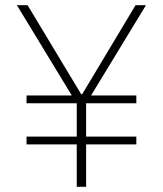

<svg xmlns="http://www.w3.org/2000/svg" viewBox="-20 -718 626 738"><path d="M504 -163V-193H311V-321H504V-351H330L541 -698H501L296 -356H292L86 -698H45L256 -351H82V-321H275V-193H82V-163H275V0H311V-163Z"/></svg>

Font: IBM Plex Thai Looped ExtraLight
Style: Regular
Weight: 200
Designer: Mike Abbink, Paul van der Laan, Pieter van Rosmalen, Ben Mitchell, Mark Frömberg
Foundry: Bold Monday
Version: Version 1.0